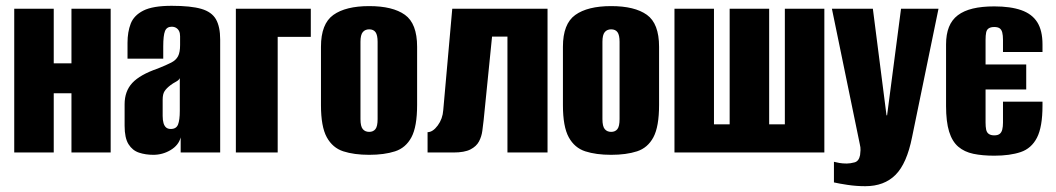

<svg xmlns="http://www.w3.org/2000/svg" viewBox="-20 -525 3637 661"><path d="M29 0V-495H165V-307H226V-495H361V0H226V-204H165V0Z M508 8Q481 8 458.5 0.5Q436 -7 422.5 -28.5Q409 -50 409 -92V-166Q409 -211 435.5 -239.5Q462 -268 523 -289Q553 -301 569.5 -309.5Q586 -318 593 -331.5Q600 -345 600 -370V-400Q600 -411 596.5 -418Q593 -425 586.5 -429Q580 -433 571 -433Q554 -433 548 -418Q542 -403 542 -365V-323H419V-378Q419 -415 430 -443.5Q441 -472 473.5 -488.5Q506 -505 571 -505Q637 -505 673 -494.5Q709 -484 723.5 -458.5Q738 -433 738 -389V0H602V-52Q595 -25 567.5 -8.5Q540 8 508 8ZM568 -81Q587 -81 593 -96.5Q599 -112 599 -143V-256Q596 -249 585.5 -243.5Q575 -238 566 -231Q553 -221 546.5 -211Q540 -201 540 -182V-126Q540 -111 543 -101Q546 -91 552 -86Q558 -81 568 -81Z M792 0V-495H1050V-398H936V0Z M1251 8Q1199 8 1162 -4Q1125 -16 1105 -52.5Q1085 -89 1085 -163V-364Q1085 -443 1127.5 -473.5Q1170 -504 1251 -504Q1332 -504 1374 -474Q1416 -444 1416 -364V-164Q1416 -89 1396.5 -52.5Q1377 -16 1340 -4Q1303 8 1251 8ZM1251 -71Q1265 -71 1272.5 -80.5Q1280 -90 1280 -115V-381Q1280 -404 1273 -414Q1266 -424 1251 -424Q1237 -424 1229 -414.5Q1221 -405 1221 -381V-115Q1221 -90 1229 -80.5Q1237 -71 1251 -71Z M1452 0V-70Q1470 -70 1487 -93Q1504 -116 1506 -146L1537 -495H1865V0H1727V-399H1674L1645 -111Q1643 -94 1640.5 -74.5Q1638 -55 1629 -38Q1620 -21 1599.5 -10.5Q1579 0 1541 0Z M2084 8Q2032 8 1995 -4Q1958 -16 1938 -52.5Q1918 -89 1918 -163V-364Q1918 -443 1960.5 -473.5Q2003 -504 2084 -504Q2165 -504 2207 -474Q2249 -444 2249 -364V-164Q2249 -89 2229.5 -52.5Q2210 -16 2173 -4Q2136 8 2084 8ZM2084 -71Q2098 -71 2105.5 -80.5Q2113 -90 2113 -115V-381Q2113 -404 2106 -414Q2099 -424 2084 -424Q2070 -424 2062 -414.5Q2054 -405 2054 -381V-115Q2054 -90 2062 -80.5Q2070 -71 2084 -71Z M2302 0V-495H2438V-97H2492V-495H2628V-97H2682V-495H2818V0Z M2959 116Q2928 116 2898 111.5Q2868 107 2851 103V32Q2858 34 2869.5 36Q2881 38 2895 38Q2907 38 2922 34Q2937 30 2941 9Q2942 1 2942.5 -8Q2943 -17 2940 -29L2844 -495H2985L3032 -128H3034L3082 -495H3211L3120 -53Q3102 38 3063 77Q3024 116 2959 116Z M3403 11Q3362 11 3331 4.5Q3300 -2 3279 -20Q3258 -38 3247.5 -72Q3237 -106 3237 -160V-372Q3237 -407 3247 -432Q3257 -457 3277.5 -472.5Q3298 -488 3329 -495.5Q3360 -503 3403 -503Q3459 -503 3496 -490Q3533 -477 3551 -448.5Q3569 -420 3569 -372V-346H3433V-388Q3433 -403 3430.5 -413Q3428 -423 3421.5 -427.5Q3415 -432 3403 -432Q3391 -432 3384 -427.5Q3377 -423 3375 -413Q3373 -403 3373 -388V-303H3513V-217H3373V-103Q3373 -89 3375 -79Q3377 -69 3384 -64Q3391 -59 3403 -59Q3415 -59 3421.5 -64Q3428 -69 3430.5 -79Q3433 -89 3433 -103V-175H3569V-161Q3569 -88 3550 -51Q3531 -14 3494 -1.5Q3457 11 3403 11Z"/></svg>

Font: Alumni Sans ExtraBold
Style: Regular
Weight: 800
Designer: Robert E. Leuschke
Foundry: Robert E. Leuschke
Version: Version 1.018